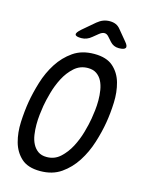

<svg xmlns="http://www.w3.org/2000/svg" viewBox="-139 -1036 877 1132"><g transform="rotate(15 300.0 -470.0)"><path d="M234 -80Q282 -80 316.5 -111.5Q351 -143 374.5 -187.5Q398 -232 412 -281.5Q426 -331 432 -367Q436 -390 439.5 -420Q443 -450 443 -481.5Q443 -513 438 -543.5Q433 -574 421 -597.5Q409 -621 388 -635.5Q367 -650 335 -650Q287 -650 252 -618.5Q217 -587 194 -542.5Q171 -498 157.5 -449.5Q144 -401 138 -366Q134 -342 130.5 -311.5Q127 -281 127 -249.5Q127 -218 131.5 -187.5Q136 -157 148.5 -133Q161 -109 181.5 -94.5Q202 -80 234 -80ZM218 10Q143 10 103 -26.5Q63 -63 47.5 -119Q32 -175 35 -241Q38 -307 48 -367Q58 -425 78 -490.5Q98 -556 133.5 -611.5Q169 -667 221.5 -703.5Q274 -740 350 -740Q425 -740 465.5 -704Q506 -668 521.5 -612.5Q537 -557 534.5 -492Q532 -427 522 -368Q512 -308 491 -241.5Q470 -175 434 -119Q398 -63 345.5 -26.5Q293 10 218 10ZM250 -810Q216 -810 213 -822Q210 -834 238 -858L312 -921Q330 -936 348.5 -943Q367 -950 388 -950Q409 -950 425 -943Q441 -936 453 -921L506 -857Q526 -834 519 -822Q512 -810 479 -810Q462 -810 449 -816Q436 -822 426 -833L402 -860Q390 -874 375.5 -874Q361 -874 344 -860L312 -834Q298 -822 282.5 -816Q267 -810 250 -810Z"/></g></svg>

Font: Maple Mono NL
Style: Italic
Weight: 400
Italic angle: -10°
Monospace: yes
Designer: subframe7536
Version: Version 7.000